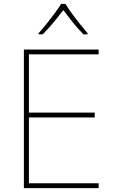

<svg xmlns="http://www.w3.org/2000/svg" viewBox="-20 -969 590 989"><path d="M488 0H103V-714H488V-689H129V-389H468V-364H129V-25H488ZM317 -949Q329 -929 349 -901.5Q369 -874 391 -846.5Q413 -819 431 -798V-792H410Q382 -820 354.5 -854.5Q327 -889 306 -917Q285 -889 256.5 -854.5Q228 -820 200 -792H179V-798Q198 -819 220 -846.5Q242 -874 262.5 -901.5Q283 -929 295 -949Z"/></svg>

Font: Noto Sans Oriya Thin
Style: Regular
Weight: 100
Designer: Amélie Bonet and Sol Matas
Foundry: Google LLC
Version: Version 2.006; ttfautohint (v1.8.4.7-5d5b)